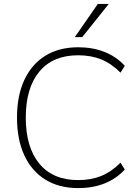

<svg xmlns="http://www.w3.org/2000/svg" viewBox="-20 -955 707 983"><path d="M381 8Q282 8 212 -35.5Q142 -79 104.5 -160Q67 -241 67 -353Q67 -465 104.5 -545.5Q142 -626 212 -669.5Q282 -713 381 -713Q455 -713 515.5 -689Q576 -665 619 -618L597 -583Q550 -630 498 -651Q446 -672 380 -672Q251 -672 181.5 -588.5Q112 -505 112 -353Q112 -201 181.5 -117Q251 -33 380 -33Q446 -33 498 -54Q550 -75 597 -122L619 -87Q576 -40 515.5 -16Q455 8 381 8ZM363 -765 481 -935H537L401 -765Z"/></svg>

Font: Nunito Sans 12pt ExtraLight
Style: Regular
Weight: 200
Version: Version 3.101;gftools[0.9.27]